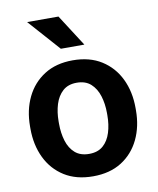

<svg xmlns="http://www.w3.org/2000/svg" viewBox="-85 -816 735 893"><g transform="rotate(-10 282.5 -370.0)"><path d="M33.5 -258.6V-269.2Q33.5 -346.2 62.8 -406.9Q92.1 -467.6 147.6 -502.8Q203 -538.1 282 -538.1Q361.7 -538.1 417.4 -502.8Q473.1 -467.6 502.4 -406.9Q531.7 -346.2 531.7 -269.2V-258.6Q531.7 -181.8 502.4 -121Q473.1 -60.3 417.7 -25.2Q362.2 9.8 283 9.8Q203.5 9.8 147.8 -25.2Q92.1 -60.3 62.8 -121Q33.5 -181.8 33.5 -258.6ZM168.4 -269.2V-258.6Q168.4 -214 179.8 -177Q191.3 -139.9 216.4 -118Q241.5 -96.1 283 -96.1Q323.7 -96.1 348.7 -118Q373.7 -139.9 385.2 -177Q396.7 -214 396.7 -258.6V-269.2Q396.7 -313.1 385.1 -350.1Q373.5 -387.1 348.5 -409.7Q323.5 -432.2 282 -432.2Q241.3 -432.2 216.3 -409.7Q191.3 -387.1 179.8 -350.1Q168.4 -313.1 168.4 -269.2ZM252.4 -750 348.4 -600.6H237.4L104.4 -750Z"/></g></svg>

Font: Vazirmatn
Style: Regular
Weight: 400
Designer: Saber Rastikerdar
Foundry: Saber Rastikerdar
Version: Version 33.003;September 2, 2022;FontCreator 14.0.0.2862 64-